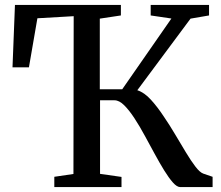

<svg xmlns="http://www.w3.org/2000/svg" viewBox="-20 -763 900 783"><path d="M201.5 0V-42L279.5 -53.5L280.5 -697L132.5 -688.5L98 -488.5H31L41 -743H473V-700L387 -687V-399H478.5L679 -687.5L594.5 -700V-743H832.5V-700L757 -687L540 -395Q568.5 -386 595.5 -356.2Q622.5 -326.5 647.5 -288.5Q671.5 -253.5 694.2 -215Q717 -176.5 738 -141.8Q759 -107 777 -83.5Q795 -60 809 -55L847 -42V0H715.5Q701.5 0 685 -18.8Q668.5 -37.5 649.5 -68.2Q630.5 -99 610.5 -136Q590.5 -173 570.5 -209.5Q549.5 -248.5 528 -281.2Q506.5 -314 486.2 -334Q466 -354 447 -354H388V-54L475.5 -41.5V0Z"/></svg>

Font: Merriweather 48pt
Style: Regular
Weight: 400
Version: Version 2.100